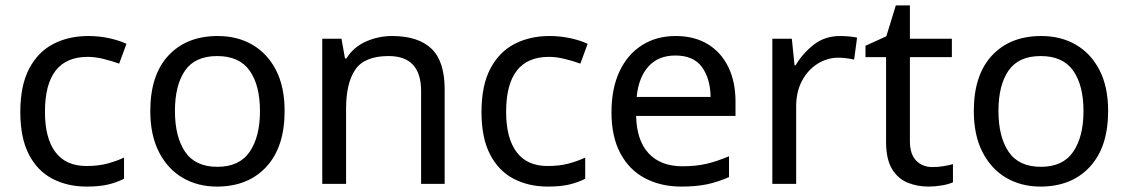

<svg xmlns="http://www.w3.org/2000/svg" viewBox="-20 -679 4166 709"><path d="M300 10Q229 10 173.5 -19Q118 -48 86.5 -109Q55 -170 55 -265Q55 -364 88 -426Q121 -488 177.5 -517Q234 -546 306 -546Q347 -546 385 -537.5Q423 -529 447 -517L420 -444Q396 -453 364 -461Q332 -469 304 -469Q146 -469 146 -266Q146 -169 184.5 -117.5Q223 -66 299 -66Q343 -66 376.5 -75Q410 -84 438 -97V-19Q411 -5 378.5 2.5Q346 10 300 10Z M1031 -269Q1031 -136 963.5 -63Q896 10 781 10Q710 10 654.5 -22.5Q599 -55 567 -117.5Q535 -180 535 -269Q535 -402 602 -474Q669 -546 784 -546Q857 -546 912.5 -513.5Q968 -481 999.5 -419.5Q1031 -358 1031 -269ZM626 -269Q626 -174 663.5 -118.5Q701 -63 783 -63Q864 -63 902 -118.5Q940 -174 940 -269Q940 -364 902 -418Q864 -472 782 -472Q700 -472 663 -418Q626 -364 626 -269Z M1428 -546Q1524 -546 1573 -499.5Q1622 -453 1622 -349V0H1535V-343Q1535 -472 1415 -472Q1326 -472 1292 -422Q1258 -372 1258 -278V0H1170V-536H1241L1254 -463H1259Q1285 -505 1331 -525.5Q1377 -546 1428 -546Z M2003 10Q1932 10 1876.5 -19Q1821 -48 1789.5 -109Q1758 -170 1758 -265Q1758 -364 1791 -426Q1824 -488 1880.5 -517Q1937 -546 2009 -546Q2050 -546 2088 -537.5Q2126 -529 2150 -517L2123 -444Q2099 -453 2067 -461Q2035 -469 2007 -469Q1849 -469 1849 -266Q1849 -169 1887.5 -117.5Q1926 -66 2002 -66Q2046 -66 2079.5 -75Q2113 -84 2141 -97V-19Q2114 -5 2081.5 2.5Q2049 10 2003 10Z M2475 -546Q2544 -546 2593.5 -516Q2643 -486 2669.5 -431.5Q2696 -377 2696 -304V-251H2329Q2331 -160 2375.5 -112.5Q2420 -65 2500 -65Q2551 -65 2590.5 -74.5Q2630 -84 2672 -102V-25Q2631 -7 2591 1.5Q2551 10 2496 10Q2420 10 2361.5 -21Q2303 -52 2270.5 -113.5Q2238 -175 2238 -264Q2238 -352 2267.5 -415Q2297 -478 2350.5 -512Q2404 -546 2475 -546ZM2474 -474Q2411 -474 2374.5 -433.5Q2338 -393 2331 -321H2604Q2603 -389 2572 -431.5Q2541 -474 2474 -474Z M3082 -546Q3097 -546 3114.5 -544.5Q3132 -543 3145 -540L3134 -459Q3121 -462 3105.5 -464Q3090 -466 3076 -466Q3035 -466 2999 -443.5Q2963 -421 2941.5 -380.5Q2920 -340 2920 -286V0H2832V-536H2904L2914 -438H2918Q2944 -482 2985 -514Q3026 -546 3082 -546Z M3424 -62Q3444 -62 3465 -65.5Q3486 -69 3499 -73V-6Q3485 1 3459 5.5Q3433 10 3409 10Q3367 10 3331.5 -4.5Q3296 -19 3274 -55Q3252 -91 3252 -156V-468H3176V-510L3253 -545L3288 -659H3340V-536H3495V-468H3340V-158Q3340 -109 3363.5 -85.5Q3387 -62 3424 -62Z M4072 -269Q4072 -136 4004.5 -63Q3937 10 3822 10Q3751 10 3695.5 -22.5Q3640 -55 3608 -117.5Q3576 -180 3576 -269Q3576 -402 3643 -474Q3710 -546 3825 -546Q3898 -546 3953.5 -513.5Q4009 -481 4040.5 -419.5Q4072 -358 4072 -269ZM3667 -269Q3667 -174 3704.5 -118.5Q3742 -63 3824 -63Q3905 -63 3943 -118.5Q3981 -174 3981 -269Q3981 -364 3943 -418Q3905 -472 3823 -472Q3741 -472 3704 -418Q3667 -364 3667 -269Z"/></svg>

Font: Noto Znamenny Musical Notation
Style: Regular
Weight: 400
Version: Version 1.003; ttfautohint (v1.8.4.7-5d5b)